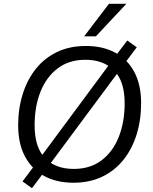

<svg xmlns="http://www.w3.org/2000/svg" viewBox="-20 -957 807 1015"><path d="M368 9Q280 9 214.5 -26Q149 -61 112.5 -129Q76 -197 76 -294Q76 -383 100 -459.5Q124 -536 169.5 -593Q215 -650 281.5 -682Q348 -714 434 -714Q523 -714 588.5 -679Q654 -644 690 -576.5Q726 -509 726 -412Q726 -322 702 -245.5Q678 -169 632.5 -112Q587 -55 520.5 -23Q454 9 368 9ZM370 -64Q457 -64 517 -109.5Q577 -155 608 -233.5Q639 -312 639 -411Q639 -527 583.5 -584Q528 -641 431 -641Q345 -641 285 -595.5Q225 -550 194 -472Q163 -394 163 -295Q163 -178 218 -121Q273 -64 370 -64ZM149 38 99 2 169 -91 196 -128 556 -614 583 -651 653 -743 703 -707 633 -614 606 -577 246 -92 218 -54ZM425 -765 556 -937H648L487 -765Z"/></svg>

Font: Nunito Sans 12pt ExtraLight 12pt
Style: Italic
Weight: 400
Italic angle: -9°
Version: Version 3.101;gftools[0.9.27]